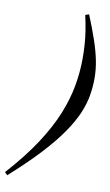

<svg xmlns="http://www.w3.org/2000/svg" viewBox="-179 -785 549 956"><g transform="rotate(10 95.5 -307.0)"><path d="M-84.5 109.5Q2 13.5 57 -70.8Q112 -155 142.8 -231.2Q173.5 -307.5 185.8 -377.8Q198 -448 198 -515.5Q198 -552.5 195.5 -586.8Q193 -621 187.5 -656.2Q182 -691.5 173 -730.5L191.5 -737Q219 -670 237.2 -616.2Q255.5 -562.5 264.5 -517Q273.5 -471.5 273.5 -428Q273.5 -384 266 -339.8Q258.5 -295.5 237.8 -247.2Q217 -199 178.5 -143.5Q140 -88 79 -22.2Q18 43.5 -71 123Z"/></g></svg>

Font: Newsreader 60pt SemiBold
Style: Italic
Weight: 600
Italic angle: -17°
Designer: Hugues Gentile
Foundry: Production Type
Version: Version 1.003